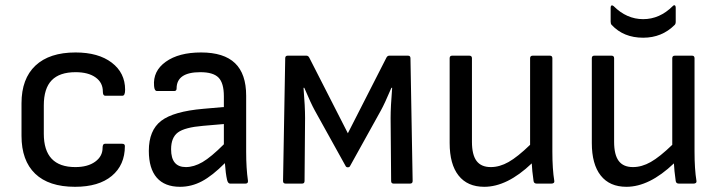

<svg xmlns="http://www.w3.org/2000/svg" viewBox="-20 -700 2743 732"><path d="M266.1 12.2Q166 12.2 114 -37.8Q62 -87.9 62 -182.1V-306.2Q62 -399.9 115.2 -450Q168.5 -500 268.1 -500Q355 -500 406 -461.2Q457 -422.4 457 -357.9Q457 -335 446.8 -335H380.9Q372.1 -335 372.1 -351.1Q372.1 -385.3 344.2 -405Q316.4 -424.8 268.1 -424.8Q207 -424.8 177 -393.8Q147 -362.8 147 -297.9V-189.9Q147 -63 267.1 -63Q314.5 -63 342.8 -83.5Q371.1 -104 371.1 -136.2Q371.1 -151.9 379.9 -151.9H445.8Q456.1 -151.9 456.1 -143.1Q456.1 -70.8 406.2 -29.3Q356.4 12.2 266.1 12.2Z M666.5 12.2Q607.9 12.2 577.6 -22.7Q547.4 -57.6 547.4 -125Q547.4 -203.1 594.5 -239.3Q641.6 -275.4 755.4 -285.2L833.5 -292V-333Q833.5 -383.3 813.2 -404.1Q793 -424.8 743.7 -424.8Q653.3 -424.8 653.3 -362.8Q653.3 -353 644.5 -353H578.6Q568.8 -353 567.4 -372.1Q562.5 -429.2 612.1 -464.6Q661.6 -500 746.6 -500Q833.5 -500 876 -459.2Q918.5 -418.5 918.5 -335V-121.1Q918.5 -58.1 925.3 -11.2Q926.8 0 915.5 0H857.4Q849.1 0 845.7 -14.2Q840.3 -37.6 837.4 -78.1Q790 -30.3 750 -9Q710 12.2 666.5 12.2ZM632.3 -130.9Q632.3 -63 688.5 -63Q719.2 -63 752 -82Q784.7 -101.1 833.5 -149.9V-227.1L753.4 -220.2Q684.6 -214.4 658.4 -195.1Q632.3 -175.8 632.3 -130.9Z M1069.3 0Q1059.1 0 1059.1 -9.8L1067.4 -478Q1067.4 -487.8 1077.1 -487.8H1147.9Q1155.3 -487.8 1159.2 -480L1306.2 -191.9L1453.1 -480Q1457 -487.8 1464.4 -487.8H1535.2Q1544.9 -487.8 1544.9 -478L1553.2 -9.8Q1553.2 0 1543 0H1481Q1471.2 0 1471.2 -9.8L1469.2 -250Q1469.2 -293 1475.1 -365.2H1472.2Q1445.8 -303.2 1432.1 -278.8L1314 -65.9Q1311.5 -62 1306.2 -62Q1300.8 -62 1298.3 -65.9L1180.2 -278.8Q1166.5 -303.2 1140.1 -365.2H1137.2Q1143.1 -293 1143.1 -250L1141.1 -9.8Q1141.1 0 1131.3 0Z M1826.2 12.2Q1762.2 12.2 1728.3 -30.8Q1694.3 -73.7 1694.3 -154.8V-478Q1694.3 -487.8 1704.1 -487.8H1769Q1779.3 -487.8 1779.3 -478V-159.2Q1779.3 -109.9 1796.9 -86.4Q1814.5 -63 1851.1 -63Q1884.8 -63 1918.9 -82.3Q1953.1 -101.6 2001 -147.9V-478Q2001 -487.8 2011.2 -487.8H2076.2Q2085.9 -487.8 2085.9 -478V-122.1Q2085.9 -54.7 2093.3 -9.8Q2094.2 -5.4 2091.1 -2.7Q2087.9 0 2082 0H2026.4Q2015.6 0 2014.2 -9.8Q2008.3 -51.3 2007.3 -77.1Q1913.6 12.2 1826.2 12.2Z M2432.1 -556.2Q2357.4 -556.2 2312 -605Q2308.1 -608.9 2308.1 -617.2V-670.9Q2308.1 -677.2 2311.3 -679Q2314.5 -680.7 2319.3 -676.8Q2369.1 -627 2432.1 -627Q2495.1 -627 2544.9 -676.8Q2549.8 -681.6 2553 -679.4Q2556.2 -677.2 2556.2 -670.9V-617.2Q2556.2 -608.9 2552.2 -605Q2503.4 -556.2 2432.1 -556.2ZM2368.2 12.2Q2304.2 12.2 2270.3 -30.8Q2236.3 -73.7 2236.3 -154.8V-478Q2236.3 -487.8 2246.1 -487.8H2311Q2321.3 -487.8 2321.3 -478V-159.2Q2321.3 -109.9 2338.9 -86.4Q2356.4 -63 2393.1 -63Q2426.8 -63 2460.9 -82.3Q2495.1 -101.6 2543 -147.9V-478Q2543 -487.8 2553.2 -487.8H2618.2Q2627.9 -487.8 2627.9 -478V-122.1Q2627.9 -54.7 2635.3 -9.8Q2636.2 -5.4 2633.1 -2.7Q2629.9 0 2624 0H2568.4Q2557.6 0 2556.2 -9.8Q2550.3 -51.3 2549.3 -77.1Q2455.6 12.2 2368.2 12.2Z"/></svg>

Font: Sofia Sans
Style: Regular
Weight: 400
Designer: Botio Nikoltchev, Ani Petrova
Foundry: lettersoup
Version: Version 4.100